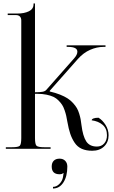

<svg xmlns="http://www.w3.org/2000/svg" viewBox="-20 -847 648 1093"><path d="M281.7 216.8Q301.3 216.8 317.9 200.2Q334.5 183.6 338.4 162.1Q338.9 159.2 339.6 154.1Q340.3 148.9 340.8 145.5Q341.3 142.1 342.3 140.1L339.4 138.2Q334 145 319.3 145Q274.4 145 274.4 101.1Q274.4 79.6 286.1 67.9Q297.9 56.2 319.3 56.2Q339.4 56.2 351.3 68.6Q363.3 81.1 363.3 101.1Q363.3 157.2 340.8 191.7Q318.4 226.1 281.7 226.1ZM13.2 0V-8.8H47.9Q84 -8.8 92.5 -17.1Q101.1 -25.4 101.1 -61V-731Q101.1 -745.1 93.3 -753.2Q85.4 -761.2 70.8 -761.2H23.9V-770H81.1Q117.7 -770 144.3 -782.7Q170.9 -795.4 170.9 -823.2V-827.1H179.2V-742.2V-321.8Q208 -321.8 222.7 -324.7Q237.3 -327.6 244.1 -335.9L402.3 -515.1Q420.4 -535.6 420.4 -552.7Q420.4 -580.1 368.2 -580.1H359.4V-588.9H580.6V-580.1H568.4Q531.7 -580.1 493.4 -563.5Q455.1 -546.9 423.3 -511.2L263.2 -330.1V-326.2Q295.4 -318.8 321.3 -308.6Q347.2 -298.3 364.7 -286.9Q382.3 -275.4 396 -260.3Q409.7 -245.1 417.5 -231.7Q425.3 -218.3 430.9 -200Q436.5 -181.6 439 -168Q441.4 -154.3 443.8 -134.8Q451.7 -71.8 470.9 -42.2Q490.2 -12.7 531.7 -12.7Q557.6 -12.7 573.2 -30.5Q588.9 -48.3 588.9 -77.1Q588.9 -115.2 564.5 -136.2Q540 -157.2 502 -162.1Q502 -168.9 512.7 -172.9Q523.4 -176.8 541 -176.8Q564 -162.6 581.1 -135.5Q598.1 -108.4 598.1 -77.1Q598.1 -37.6 572.5 -13.2Q546.9 11.2 505.4 11.2Q470.2 11.2 445.3 0Q420.4 -11.2 404.8 -34.7Q389.2 -58.1 379.9 -85.7Q370.6 -113.3 363.3 -154.8Q359.9 -175.3 356.9 -188.2Q354 -201.2 347.7 -219.7Q341.3 -238.3 333.7 -250Q326.2 -261.7 313.2 -274.9Q300.3 -288.1 284.2 -295.7Q268.1 -303.2 244.4 -308.1Q220.7 -313 191.4 -313H179.2V-61Q179.2 -25.4 188 -17.1Q196.8 -8.8 232.9 -8.8H268.1V0Z"/></svg>

Font: FoglihtenNo07calt
Style: Regular
Weight: 500
Designer: gluk (gluksza@wp.pl)
Foundry: gluk (gluksza@wp.pl)
Version: Version 0.844